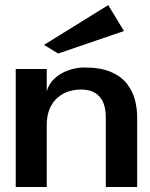

<svg xmlns="http://www.w3.org/2000/svg" viewBox="-20 -748 600 768"><path d="M317.6 -478Q381.9 -478 423.1 -460.5Q464.2 -443 487.3 -413.5Q510.3 -383.9 519.5 -349.4Q528.7 -314.8 528.7 -278.7V0H403.2V-278.7Q403.2 -313.7 392.8 -338.2Q382.3 -362.7 360.7 -376.3Q339 -389.9 303.1 -389.9Q278.7 -389.9 254.5 -382.3Q230.3 -374.7 210.5 -357.5Q190.6 -340.3 178.8 -313.3Q167 -286.3 167 -247.2V0H42.9V-472H167V-383.1Q175.9 -413.9 198.9 -434.7Q221.8 -455.5 253.3 -466.8Q284.9 -478 317.6 -478ZM212.5 -533.8 156.1 -568.5 412.9 -727.6 475.9 -623.9Z"/></svg>

Font: Panamera Thin
Style: Regular
Weight: 100
Designer: Bastien Sozeau
Foundry: NBR — Bastien Sozeau
Version: Version 3.003;gftools[0.9.33]